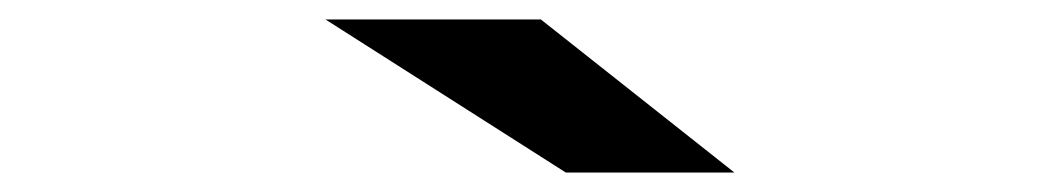

<svg xmlns="http://www.w3.org/2000/svg" viewBox="-20 -734 1090 197"><path d="M560.5 -557 314 -714H535L733.5 -557Z"/></svg>

Font: Trispace Expanded ExtraBold
Style: Regular
Weight: 800
Width: 7
Designer: Tyler Finck
Foundry: Etcetera Type Company
Version: Version 1.210; ttfautohint (v1.8.3)